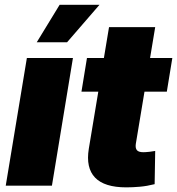

<svg xmlns="http://www.w3.org/2000/svg" viewBox="-20 -789 752 816"><path d="M4.4 0 94.2 -542.5H290L200.7 0ZM136.2 -609.4 233.4 -768.6H402.8L265.1 -609.4Z M712.4 -542.5 689 -399.4H326.2L349.6 -542.5ZM443.4 -673.8H639.6L557.1 -176.8Q554.7 -159.2 562 -150.6Q569.3 -142.1 589.4 -142.1Q598.6 -142.1 616.2 -144Q633.8 -146 639.6 -147.5L637.2 -6.3Q604.5 2 574.2 4.6Q543.9 7.3 516.6 7.3Q423.8 7.3 384 -34.2Q344.2 -75.7 357.4 -156.7Z"/></svg>

Font: Inter 16pt Black
Style: Italic
Weight: 900
Italic angle: -9.3988°
Version: Version 4.001;git-66647c0bb